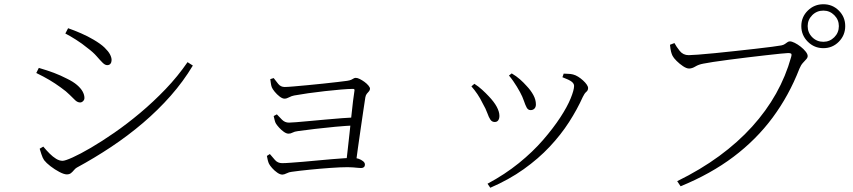

<svg xmlns="http://www.w3.org/2000/svg" viewBox="-20 -837 4020 905"><path d="M295 -15Q282 -15 260 -26.5Q238 -38 218 -53.5Q198 -69 188 -82Q181 -92 175 -110.5Q169 -129 167 -136L184 -146Q199 -128 214 -113Q229 -98 244.5 -88.5Q260 -79 275 -79Q287 -79 322.5 -95Q358 -111 408.5 -140.5Q459 -170 519 -211.5Q579 -253 641 -305Q703 -357 760.5 -417Q818 -477 864 -544L889 -528Q844 -453 784.5 -385.5Q725 -318 654 -257.5Q583 -197 504 -144.5Q425 -92 342 -47Q335 -43 328.5 -35Q322 -27 314.5 -21Q307 -15 295 -15ZM358 -354Q346 -354 335 -364Q324 -374 308.5 -390Q293 -406 266 -425Q240 -444 213 -460Q186 -476 151 -493L163 -517Q204 -505 234.5 -493.5Q265 -482 296 -466Q325 -452 343 -436.5Q361 -421 369.5 -405.5Q378 -390 378 -375Q378 -369 375 -364.5Q372 -360 367.5 -357Q363 -354 358 -354ZM485 -530Q475 -530 463.5 -541.5Q452 -553 435.5 -572Q419 -591 392 -611Q368 -631 338 -650Q308 -669 288 -679L301 -704Q330 -694 362 -680Q394 -666 421 -650Q455 -630 473 -612.5Q491 -595 498.5 -580.5Q506 -566 506 -554Q506 -544 501 -537Q496 -530 485 -530Z M1612 -71Q1615 -96 1619 -132Q1623 -168 1627.5 -208.5Q1632 -249 1636 -288.5Q1640 -328 1644 -360.5Q1648 -393 1651 -411Q1652 -418 1644 -418Q1623 -418 1588 -415Q1553 -412 1512 -407.5Q1471 -403 1432.5 -397.5Q1394 -392 1367 -387Q1355 -385 1343 -378.5Q1331 -372 1321 -372Q1311 -372 1298 -382Q1285 -392 1274.5 -405Q1264 -418 1261 -426Q1258 -434 1256.5 -445.5Q1255 -457 1254 -464L1270 -469Q1280 -456 1291.5 -441.5Q1303 -427 1322 -427Q1334 -427 1363 -429.5Q1392 -432 1429.5 -435.5Q1467 -439 1504.5 -443Q1542 -447 1572 -450.5Q1602 -454 1616 -456Q1629 -458 1635.5 -461Q1642 -464 1646.5 -467Q1651 -470 1657 -470Q1665 -470 1676 -464.5Q1687 -459 1698 -451Q1709 -443 1716.5 -434Q1724 -425 1724 -419Q1724 -412 1719 -406.5Q1714 -401 1709 -395Q1704 -389 1702 -378Q1698 -352 1692 -311.5Q1686 -271 1679.5 -226Q1673 -181 1667 -138.5Q1661 -96 1657 -65ZM1311 -14Q1300 -14 1286.5 -23.5Q1273 -33 1262.5 -45Q1252 -57 1248 -65Q1245 -71 1242 -82.5Q1239 -94 1238 -102L1252 -111Q1263 -98 1276 -83Q1289 -68 1310 -68Q1325 -68 1351 -70Q1377 -72 1409 -74.5Q1441 -77 1475 -80.5Q1509 -84 1541.5 -86.5Q1574 -89 1601 -91Q1628 -93 1644 -93Q1658 -93 1670.5 -88.5Q1683 -84 1691.5 -77Q1700 -70 1700 -62Q1700 -53 1695 -49Q1690 -45 1682 -45Q1676 -45 1666 -46Q1656 -47 1644 -48Q1632 -49 1619 -49Q1586 -49 1537 -45.5Q1488 -42 1438.5 -37Q1389 -32 1354 -27Q1343 -26 1331 -20Q1319 -14 1311 -14ZM1340 -207Q1330 -207 1318 -215.5Q1306 -224 1296 -235Q1286 -246 1281 -254Q1277 -260 1274.5 -271Q1272 -282 1270 -290L1285 -298Q1296 -286 1309.5 -272.5Q1323 -259 1342 -259Q1350 -259 1376 -261Q1402 -263 1438.5 -266.5Q1475 -270 1515 -273.5Q1555 -277 1592.5 -280Q1630 -283 1657 -284L1654 -246Q1610 -244 1561 -239.5Q1512 -235 1466 -229.5Q1420 -224 1384 -219Q1368 -217 1359 -212Q1350 -207 1340 -207Z M2278 29Q2360 -15 2425.5 -68Q2491 -121 2539.5 -177Q2588 -233 2621 -283.5Q2654 -334 2670 -373.5Q2686 -413 2686 -432Q2686 -443 2674.5 -452Q2663 -461 2631 -473L2637 -490Q2647 -489 2658 -489Q2669 -489 2681 -486Q2693 -483 2705 -475.5Q2717 -468 2728 -458Q2739 -448 2745.5 -438.5Q2752 -429 2752 -422Q2752 -411 2743.5 -404Q2735 -397 2727 -380Q2701 -322 2662.5 -262Q2624 -202 2571 -145.5Q2518 -89 2448.5 -39.5Q2379 10 2291 48ZM2312 -262Q2299 -262 2291.5 -273Q2284 -284 2277 -304Q2270 -324 2255 -350Q2244 -373 2230.5 -393Q2217 -413 2202 -430L2216 -442Q2235 -430 2252.5 -414Q2270 -398 2283 -384Q2309 -357 2321.5 -333.5Q2334 -310 2334 -291Q2334 -278 2328.5 -270Q2323 -262 2312 -262ZM2481 -318Q2469 -318 2462.5 -330Q2456 -342 2449.5 -361.5Q2443 -381 2431 -403Q2424 -416 2416 -429Q2408 -442 2399 -455Q2390 -468 2379 -481L2392 -491Q2414 -478 2431 -463Q2448 -448 2463 -431Q2482 -411 2494 -389Q2506 -367 2506 -345Q2506 -332 2499 -325Q2492 -318 2481 -318Z M3172 17Q3282 -37 3370 -101.5Q3458 -166 3525 -240Q3592 -314 3638 -396Q3684 -478 3709 -568Q3713 -582 3708.5 -584.5Q3704 -587 3695 -587Q3687 -587 3658.5 -584Q3630 -581 3589.5 -576.5Q3549 -572 3504 -566.5Q3459 -561 3416.5 -555.5Q3374 -550 3341.5 -545Q3309 -540 3295 -537Q3273 -533 3257.5 -523.5Q3242 -514 3228 -514Q3216 -514 3199.5 -525Q3183 -536 3169 -550Q3155 -564 3150 -574Q3146 -582 3143 -593.5Q3140 -605 3138 -626L3159 -634Q3168 -617 3184 -597Q3200 -577 3226 -577Q3238 -577 3271 -579.5Q3304 -582 3350 -586.5Q3396 -591 3445.5 -596.5Q3495 -602 3540.5 -607Q3586 -612 3619 -616.5Q3652 -621 3663 -623Q3673 -625 3679.5 -629.5Q3686 -634 3691.5 -638Q3697 -642 3703 -642Q3712 -642 3726 -635Q3740 -628 3754 -617Q3768 -606 3777.5 -594Q3787 -582 3787 -573Q3787 -565 3780 -557.5Q3773 -550 3764 -540Q3755 -530 3748 -513Q3699 -387 3622 -283Q3545 -179 3437.5 -98Q3330 -17 3188 41ZM3861 -610Q3818 -610 3787.5 -640.5Q3757 -671 3757 -714Q3757 -757 3787.5 -787Q3818 -817 3861 -817Q3904 -817 3934 -787Q3964 -757 3964 -714Q3964 -671 3934 -640.5Q3904 -610 3861 -610ZM3861 -640Q3891 -640 3912.5 -661.5Q3934 -683 3934 -714Q3934 -744 3912.5 -765.5Q3891 -787 3861 -787Q3830 -787 3808.5 -765.5Q3787 -744 3787 -714Q3787 -683 3808.5 -661.5Q3830 -640 3861 -640Z"/></svg>

Font: Noto Serif JP ExtraLight
Style: Regular
Weight: 200
Designer: Ryoko NISHIZUKA  (kana & ideographs); Frank Grießhammer (Latin, Greek & Cyrillic); Wenlong ZHANG  (bopomofo); Sandoll Co
Foundry: Adobe
Version: Version 2.002-H1;hotconv 1.1.0;makeotfexe 2.6.0